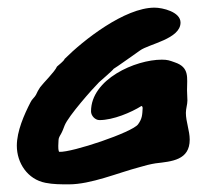

<svg xmlns="http://www.w3.org/2000/svg" viewBox="-20 -591 516 502"><path d="M218 -300C218 -288 229 -277 240 -277C276 -277 323 -297 350 -314C352 -313 353 -311 353 -309C352 -291 352 -281 341 -266C326 -245 168 -192 135 -194L134 -195C131 -204 133 -215 133 -224C133 -230 136 -235 139 -240C143 -247 146 -255 149 -263C159 -288 222 -359 239 -376C240 -377 276 -408 277 -411C280 -412 343 -457 346 -459C369 -476 452 -489 452 -532C452 -560 405 -571 384 -571C306 -571 198 -486 149 -437C147 -431 133 -421 129 -417C123 -403 93 -374 85 -363C81 -357 77 -350 74 -343C71 -337 63 -331 60 -324C43 -291 24 -248 24 -210C24 -165 52 -122 99 -113C119 -109 139 -109 160 -109C218 -109 288 -139 345 -154C358 -158 374 -162 387 -164C429 -169 476 -172 476 -226C476 -249 466 -273 466 -296C466 -307 470 -318 470 -328C470 -337 469 -346 469 -355C469 -388 476 -415 437 -428C423 -433 418 -435 403 -435C334 -435 218 -384 218 -300Z"/></svg>

Font: ChillLongCangKaiShu ExtraBold
Style: Regular
Weight: 800
Version: Version 3.500;Glyphs 3.1.1 (3135)